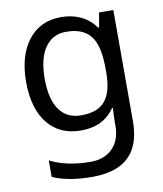

<svg xmlns="http://www.w3.org/2000/svg" viewBox="-87 -617 788 927"><g transform="rotate(-10 307.5 -153.0)"><path d="M275 -546Q328 -546 370.5 -526Q413 -506 443 -465H448L460 -536H530V9Q530 85 504 136.5Q478 188 425 214Q372 240 290 240Q232 240 183.5 231.5Q135 223 97 206V125Q135 145 186 156Q237 167 295 167Q364 167 403.5 126.5Q443 86 443 16V-5Q443 -17 444 -39.5Q445 -62 446 -71H442Q414 -30 372.5 -10Q331 10 276 10Q172 10 113.5 -63Q55 -136 55 -267Q55 -395 113.5 -470.5Q172 -546 275 -546ZM287 -472Q220 -472 183 -418.5Q146 -365 146 -266Q146 -167 182.5 -114.5Q219 -62 289 -62Q330 -62 359 -72.5Q388 -83 407 -105.5Q426 -128 435 -163Q444 -198 444 -246V-267Q444 -340 427.5 -385Q411 -430 376 -451Q341 -472 287 -472Z"/></g></svg>

Font: telugu25
Style: Book
Weight: 400
Designer: Jelle Bosma - Monotype Design Team
Foundry: Monotype Imaging Inc.
Version: Version 2.003